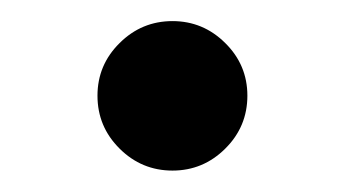

<svg xmlns="http://www.w3.org/2000/svg" viewBox="-20 -455 325 182"><path d="M143.5 -293.3Q114.3 -293.3 93.4 -314.1Q72.4 -334.9 72.4 -364.3Q72.4 -393.5 93.4 -414.2Q114.3 -435 143.5 -435Q172.6 -435 193.5 -414.2Q214.5 -393.5 214.5 -364.3Q214.5 -334.9 193.5 -314.1Q172.6 -293.3 143.5 -293.3Z"/></svg>

Font: Inter UI Medium
Style: Regular
Weight: 500
Designer: Rasmus Andersson
Foundry: rsms
Version: 3.2;8d6f07862